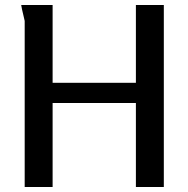

<svg xmlns="http://www.w3.org/2000/svg" viewBox="-20 -750 754 770"><path d="M525 -337H191V0H79V-666Q79 -667 75.5 -681.5Q72 -696 68.5 -711.5Q65 -727 65 -730H191V-418H525V-730H637V0H525Z"/></svg>

Font: Rosario SemiBold
Style: Regular
Weight: 600
Designer: Hector Gatti
Foundry: Omnibus Type
Version: Version 1.101; ttfautohint (v1.8.1.43-b0c9)